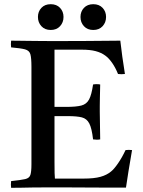

<svg xmlns="http://www.w3.org/2000/svg" viewBox="-20 -895 680 916"><path d="M33 1Q31 -14 33 -31Q80 -36 100 -40.5Q120 -45 125 -60.5Q130 -76 130 -111V-576Q130 -618 125 -636Q120 -654 99.5 -659.5Q79 -665 33 -669Q31 -684 33 -701Q59 -701 78.5 -700.5Q98 -700 118 -700Q138 -700 166 -699.5Q194 -699 237 -699Q316 -699 385 -699.5Q454 -700 500 -700.5Q546 -701 554 -701Q558 -664 563.5 -625Q569 -586 576 -542Q559 -540 543 -542Q531 -572 515 -595Q499 -618 482 -630Q463 -644 436.5 -651Q410 -658 371 -658H240V-385H295Q343 -385 368 -391.5Q393 -398 405 -420.5Q417 -443 424 -492Q442 -495 458 -492Q457 -448 456.5 -424.5Q456 -401 456 -390Q456 -379 456 -372Q456 -366 456 -362L458 -230Q443 -227 424 -230Q418 -283 406 -306Q394 -329 370.5 -335Q347 -341 304 -341H240V-124Q240 -90 240.5 -69.5Q241 -49 242 -43H379Q429 -43 459.5 -51.5Q490 -60 510 -77Q524 -88 543 -115.5Q562 -143 579 -179Q595 -181 610 -179Q600 -123 593 -78Q586 -33 581 0Q536 0 483 0Q430 0 377 -0.5Q324 -1 280.5 -1Q237 -1 211 -1Q164 -1 134.5 -0.5Q105 0 82.5 0.5Q60 1 33 1ZM161 -814Q161 -840 177.5 -857.5Q194 -875 222 -875Q250 -875 266.5 -857.5Q283 -840 283 -814Q283 -788 266.5 -770Q250 -752 222 -752Q194 -752 177.5 -770Q161 -788 161 -814ZM364 -814Q364 -840 380.5 -857.5Q397 -875 425 -875Q453 -875 469.5 -857.5Q486 -840 486 -814Q486 -788 469.5 -770Q453 -752 425 -752Q397 -752 380.5 -770Q364 -788 364 -814Z"/></svg>

Font: Tiro Devanagari Marathi
Style: Regular
Weight: 400
Designer: Devanagari: John Hudson & Fiona Ross. Latin: John Hudson.
Foundry: Tiro Typeworks Ltd.
Version: Version 1.52